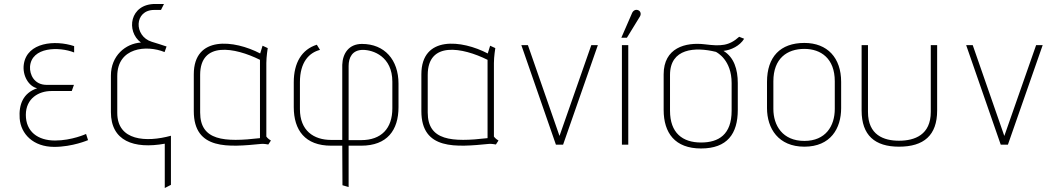

<svg xmlns="http://www.w3.org/2000/svg" viewBox="-20 -728 5303 966"><path d="M413 -54C413 -54 341 -21 257 -21C170 -21 110 -66 110 -150C110 -233 175 -270 238 -270H341L352 -301H215C151 -301 129 -354 131 -392C138 -493 278 -494 353 -464V-496C256 -528 117 -515 100 -406C91 -348 125 -293 167 -284C96 -260 74 -202 79 -132C85 -54 147 11 253 11C345 11 423 -23 423 -23Z M840 202V-45C716 -11 570 -19 570 -160V-345C570 -490 718 -503 808 -466L818 -494C794 -502 773 -509 743 -518C653 -546 654 -678 756 -678H790L805 -708H762C632 -709 613 -570 689 -514C611 -509 538 -447 538 -348V-164C538 -19 653 23 809 -5V218Z M1343 -21C1327 -30 1320 -41 1320 -41V-411C1320 -443 1327 -486 1327 -486L1301 -498L1289 -459C1159 -527 955 -551 955 -354V-169C955 29 1131 12 1295 -4C1308 -5 1325 -2 1330 -1ZM1288 -33C1108 -12 987 -20 987 -162V-351C987 -522 1161 -490 1288 -427Z M1734 213V5H1797C1928 5 1985 -73 1985 -189V-307C1985 -427 1915 -507 1801 -507C1735 -507 1704 -459 1702 -402V-24H1646C1558 -24 1489 -71 1489 -179V-315C1489 -415 1535 -463 1590 -477L1574 -503C1498 -479 1458 -412 1458 -314V-189C1458 -73 1515 5 1646 5H1702L1703 204ZM1954 -183C1954 -82 1899 -23 1797 -23H1734V-396C1734 -438 1752 -477 1806 -477C1857 -477 1954 -444 1954 -317Z M2488 -21C2472 -30 2465 -41 2465 -41V-411C2465 -443 2472 -486 2472 -486L2446 -498L2434 -459C2304 -527 2100 -551 2100 -354V-169C2100 29 2276 12 2440 -4C2453 -5 2470 -2 2475 -1ZM2433 -33C2253 -12 2132 -20 2132 -162V-351C2132 -522 2306 -490 2433 -427Z M2813 0 2988 -501H2955L2795 -44L2636 -501H2603L2777 0Z M3134 -538 3199 -644C3207 -656 3204 -672 3190 -677C3177 -682 3165 -674 3160 -662L3106 -538ZM3141 0V-501H3109V0Z M3692 -310C3692 -379 3673 -440 3620 -472C3658 -476 3702 -497 3724 -533L3699 -543C3648 -497 3607 -495 3527 -505C3428 -517 3319 -487 3319 -354V-175C3319 -59 3376 19 3507 19C3639 19 3692 -55 3692 -175ZM3661 -171C3661 -51 3596 -11 3507 -11C3414 -11 3351 -59 3351 -171V-351C3351 -485 3477 -493 3582 -467C3589 -463 3661 -426 3661 -310Z M4212 -316C4212 -437 4143 -512 4027 -512C3906 -512 3839 -442 3839 -316V-184C3839 -82 3896 10 4027 10C4159 10 4212 -82 4212 -184ZM4180 -180C4180 -94 4134 -19 4027 -19C3917 -19 3871 -97 3871 -180V-319C3871 -434 3940 -482 4027 -482C4110 -482 4180 -434 4180 -319Z M4663 -165C4663 -50 4583 -20 4503 -20C4427 -20 4347 -48 4347 -165V-501H4315V-172C4315 -47 4382 10 4503 10C4628 10 4695 -47 4695 -172V-501H4663Z M5051 0 5226 -501H5193L5033 -44L4874 -501H4841L5015 0Z"/></svg>

Font: Advent Pro
Style: ExtraLight
Weight: 250
Designer: Andreas Kalpakidis
Foundry: Andreas Kalpakidis
Version: Version 2.002 2007